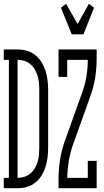

<svg xmlns="http://www.w3.org/2000/svg" viewBox="-29 -997 549 1017"><path d="M-9 0V-55H18V-680H-9V-735H64Q90 -735 114 -728Q138 -721 158.5 -704.5Q179 -688 192 -666.5Q205 -645 212.5 -620.5Q220 -596 223 -571Q226 -546 226 -521V-215Q226 -189 223 -164Q220 -139 212.5 -114.5Q205 -90 192 -68.5Q179 -47 158.5 -30.5Q138 -14 114 -7Q90 0 64 0ZM64 -55Q83 -55 100.5 -60.5Q118 -66 132.5 -78.5Q147 -91 156 -107Q165 -123 170.5 -141Q176 -159 177.5 -177.5Q179 -196 179 -215V-521Q179 -539 177.5 -557.5Q176 -576 170.5 -594Q165 -612 156 -628Q147 -644 132.5 -656.5Q118 -669 100.5 -674.5Q83 -680 64 -680ZM351 -815 294 -956 321 -977 382 -870 442 -977 469 -956 413 -815ZM281 0V-49Q281 -100 289 -150.5Q297 -201 314 -249L407 -509Q422 -550 429 -593Q436 -636 436 -680H327V-590H281V-735H483V-686Q483 -635 475 -584.5Q467 -534 449 -486L356 -226Q342 -185 335 -142Q328 -99 327 -55H436V-145H483V0Z"/></svg>

Font: Iosevka Curly Slab Light
Style: Regular
Weight: 300
Monospace: yes
Designer: Belleve Invis
Foundry: Belleve Invis
Version: Version 22.1.2; ttfautohint (v1.8.4)